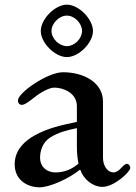

<svg xmlns="http://www.w3.org/2000/svg" viewBox="-20 -784 584 824"><path d="M155 -651C155 -600 216 -539 267 -539C318 -539 379 -600 379 -651C379 -702 318 -764 267 -764C216 -764 155 -702 155 -651ZM201 -651C201 -684 234 -717 267 -717C300 -717 332 -684 332 -651C332 -618 300 -586 267 -586C234 -586 201 -618 201 -651ZM43 -79C43 -6 105 20 149 20C195 20 278 -19 322 -55H325C339 -13 380 18 419 18C471 18 539 -47 539 -63C539 -74 531 -81 525 -81C518 -81 509 -73 501 -64C490 -52 479 -44 467 -44C443 -44 422 -70 422 -107V-348C422 -429 341 -474 250 -474C184 -474 57 -386 57 -353C57 -342 63 -334 74 -334C88 -334 113 -355 126 -365C156 -389 192 -408 213 -408C252 -408 310 -385 310 -328V-261C240 -246 184 -234 127 -202C90 -181 43 -143 43 -79ZM152 -108C152 -137 163 -174 197 -195C231 -216 270 -226 310 -234V-155C310 -123 313 -101 317 -82C286 -55 252 -44 218 -44C185 -44 152 -64 152 -108Z"/></svg>

Font: Monomakh Unicode
Style: Regular
Weight: 400
Version: Version 1.2